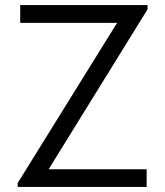

<svg xmlns="http://www.w3.org/2000/svg" viewBox="-20 -740 654 760"><path d="M560.5 0V-70H172.5L564 -703V-720H60V-649.5H443.5L50 -15.5V0Z"/></svg>

Font: Manrope
Style: Regular
Weight: 400
Designer: Mikhail Sharanda
Foundry: Mikhail Sharanda
Version: Version 4.505